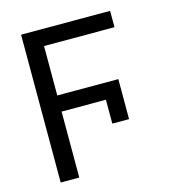

<svg xmlns="http://www.w3.org/2000/svg" viewBox="-106 -797 812 887"><g transform="rotate(-15 300.5 -353.5)"><path d="M376 -201.2V-315.4H164.1V0H75.2V-707H501V-628.9H164.1V-392.6H456.1V-201.2Z"/></g></svg>

Font: Pretendard Std
Style: Regular
Weight: 400
Designer: Base glyphs from Inter by Rasmus Andersson; Hangeul glyphs from Noto Sans CJK(Source Han Sans) by Jang Soo-young and Kan
Foundry: Kil Hyung-jin
Version: Version 1.309